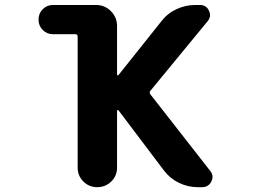

<svg xmlns="http://www.w3.org/2000/svg" viewBox="-20 -776 1040 776"><path d="M779.3 -19.5Q739.3 -19.5 703.1 -37.1Q667 -54.7 642.6 -86.9L459 -330.1Q457 -332 455.1 -331.1Q453.1 -330.1 453.1 -328.1V-98.6Q453.1 -65.4 429.7 -42.5Q406.2 -19.5 373 -19.5Q339.8 -19.5 316.9 -42.5Q293.9 -65.4 293.9 -98.6V-627.9Q293.9 -637.7 284.2 -637.7H194.3Q169.9 -637.7 152.8 -654.8Q135.7 -671.9 135.7 -696.8Q135.7 -721.7 152.8 -738.8Q169.9 -755.9 194.3 -755.9H368.2Q403.3 -755.9 428.2 -731Q453.1 -706.1 453.1 -670.9V-474.6Q453.1 -472.7 455.1 -471.7Q457 -470.7 459 -472.7L631.8 -689.5Q656.2 -721.7 692.9 -738.8Q729.5 -755.9 769.5 -755.9H788.1Q813.5 -755.9 824.2 -733.4Q829.1 -723.6 829.1 -715.8Q829.1 -702.1 819.3 -690.4L587.9 -409.2Q582 -402.3 587.9 -394.5L829.1 -85.9Q838.9 -74.2 838.9 -61.5Q838.9 -51.8 834 -42Q822.3 -19.5 796.9 -19.5Z"/></svg>

Font: Rounded-X Mgen+ 2m bold
Style: Bold
Weight: 700
Designer: [Source Han Sans]
Ryoko NISHIZUKA  (kana & ideographs); Paul D. Hunt (Latin, Greek & Cyrillic); Wenlong ZHANG  (bopomofo
Version: Version 1.059.20150602